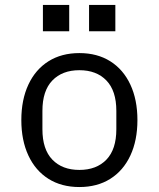

<svg xmlns="http://www.w3.org/2000/svg" viewBox="-20 -742 640 774"><path d="M66 -258Q66 -340 94.5 -401Q123 -462 175.5 -495Q228 -528 300 -528Q372 -528 424.5 -495Q477 -462 505.5 -401Q534 -340 534 -258Q534 -176 505.5 -115Q477 -54 424.5 -21Q372 12 300 12Q228 12 175.5 -21Q123 -54 94.5 -115Q66 -176 66 -258ZM449 -221V-295Q449 -376 409 -417.5Q369 -459 300 -459Q231 -459 191 -417.5Q151 -376 151 -295V-221Q151 -140 191 -98.5Q231 -57 300 -57Q369 -57 409 -98.5Q449 -140 449 -221ZM445 -722V-616H339V-722ZM259 -722V-616H153V-722Z"/></svg>

Font: iA Writer Quattro V
Style: Regular
Weight: 400
Designer: Mike Abbink, Paul van der Laan, Pieter van Rosmalen, Oliver Reichenstein
Foundry: Information Architects Inc.
Version: Version 2.000